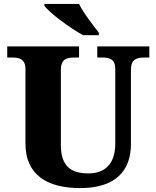

<svg xmlns="http://www.w3.org/2000/svg" viewBox="-20 -951 799 981"><path d="M405 -771H485V-784C456 -822 405 -886 384 -931H207V-921C232 -886 338 -807 405 -771ZM390 10C573 10 649 -81 649 -215V-594C649 -649 679 -657 717 -657H743V-714H477V-657H503C540 -657 569 -649 569 -598V-217C569 -110 512 -65 433 -65C344 -65 291 -100 291 -210V-594C291 -649 321 -657 358 -657H384V-714H17V-657H43C79 -657 110 -649 110 -598V-218C110 -55 224 10 390 10Z"/></svg>

Font: Noto Serif Malayalam ExtraBold
Style: Regular
Weight: 800
Designer: Indian type Foundry, Jelle Bosma, Monotype Design Team
Foundry: Monotype Imaging Inc.
Version: Version 2.104